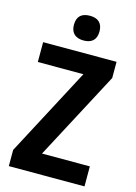

<svg xmlns="http://www.w3.org/2000/svg" viewBox="-136 -994 754 1066"><g transform="rotate(15 241.5 -461.5)"><path d="M245 -923C199 -923 171 -902 171 -852C171 -802 201 -781 245 -781C289 -781 318 -802 318 -852C318 -901 290 -923 245 -923ZM460 0V-115H185L453 -621V-714H31V-600H293L25 -93V0Z"/></g></svg>

Font: Noto Sans Display SemiCondensed
Style: Bold
Weight: 700
Width: 4
Designer: Monotype Design Team
Foundry: Monotype Imaging Inc.
Version: Version 1.900